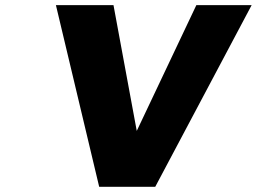

<svg xmlns="http://www.w3.org/2000/svg" viewBox="-20 -721 991 741"><path d="M195.8 -701.2H418L507.8 -215.8L737.8 -701.2H951.2L579.1 0H362.8Z"/></svg>

Font: Trueno ExtraBold
Style: Italic
Weight: 800
Designer: Julieta Ulanovsky
Foundry: Julieta Ulanovsky
Version: Version 3.001b | FøM Fix